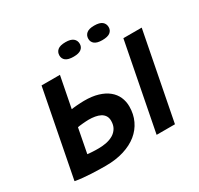

<svg xmlns="http://www.w3.org/2000/svg" viewBox="-172 -1044 1314 1267"><g transform="rotate(-30 484.5 -411.0)"><path d="M811.5 -662.1H951.2L822.3 0H682.6ZM188 -662.1H328.1L282.2 -426.8Q287.6 -427.7 298.8 -429Q310.1 -430.2 324 -431.4Q337.9 -432.6 352.5 -433.3Q367.2 -434.1 378.9 -434.1Q439.9 -434.6 485.4 -420.9Q530.8 -407.2 560.8 -382.8Q590.8 -358.4 605.7 -325Q620.6 -291.5 620.6 -252.4Q620.6 -194.3 597.9 -146Q575.2 -97.7 532.7 -63.2Q490.2 -28.8 429.2 -9.8Q368.2 9.3 291.5 9.3Q271.5 9.3 241.7 8.8Q211.9 8.3 179.7 6.6Q147.5 4.9 115.7 1.7Q84 -1.5 60.5 -6.3ZM306.2 -113.8Q338.4 -113.8 367.7 -119.9Q397 -126 419.7 -139.6Q442.4 -153.3 455.8 -175.8Q469.2 -198.2 469.2 -230.5Q469.2 -253.9 459 -269.5Q448.7 -285.2 431.4 -294.2Q414.1 -303.2 391.4 -307.1Q368.7 -311 344.2 -311Q336.9 -311 324 -310.3Q311 -309.6 297.6 -308.3Q284.2 -307.1 273.2 -305.7Q262.2 -304.2 258.3 -303.2L222.7 -118.2Q228 -117.2 237.8 -116.5Q247.6 -115.7 259.3 -115Q271 -114.3 283.4 -114Q295.9 -113.8 306.2 -113.8ZM388.7 -773.9Q388.7 -799.8 407.2 -815.2Q425.8 -830.6 467.3 -830.6Q506.8 -830.6 525.4 -815.2Q543.9 -799.8 543.9 -773.9Q543.9 -749.5 525.4 -734.9Q506.8 -720.2 467.3 -720.2Q425.8 -720.2 407.2 -734.9Q388.7 -749.5 388.7 -773.9ZM608.9 -773.9Q608.9 -799.8 627.4 -815.2Q646 -830.6 685.5 -830.6Q727.1 -830.6 745.6 -815.2Q764.2 -799.8 764.2 -773.9Q764.2 -749.5 745.6 -734.9Q727.1 -720.2 685.5 -720.2Q646 -720.2 627.4 -734.9Q608.9 -749.5 608.9 -773.9Z"/></g></svg>

Font: PT Astra Sans
Style: Bold Italic
Weight: 700
Italic angle: -16°
Designer: A.Korolkova, I. Chaeva
Foundry: ParaType Ltd
Version: Version 1.002W